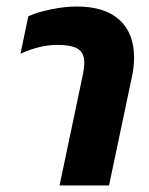

<svg xmlns="http://www.w3.org/2000/svg" viewBox="-20 -570 457 590"><path d="M233 -333Q239 -359 239 -378Q239 -407 220 -419.5Q201 -432 155 -432Q103 -432 43 -405L67 -520Q93 -532 135.5 -541Q178 -550 216 -550Q302 -550 347 -509Q392 -468 392 -393Q392 -363 385 -332L315 0H163Z"/></svg>

Font: Prompt Semibold
Style: Italic
Weight: 600
Italic angle: -12°
Designer: Katatrad Team
Foundry: CadsonDemak
Version: Version 1.000